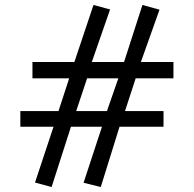

<svg xmlns="http://www.w3.org/2000/svg" viewBox="-20 -730 781 774"><path d="M331.1 -414.1 287.1 -282.2H411.1L457 -414.1ZM526.9 -414.1 483.9 -282.2H639.2V-219.2H461.9L386.2 23.9L316.9 6.8L391.1 -219.2H266.1L188 23.9L121.1 5.9L195.8 -219.2H62V-282.2H215.8L258.8 -414.1H110.8V-480H279.8L356.9 -710L423.8 -691.9L350.1 -480H480L554.2 -710L623 -690.9L547.9 -480H679.2V-414.1Z"/></svg>

Font: Charis SIL Afr
Style: Bold Italic
Weight: 700
Italic angle: -11°
Foundry: SIL International
Version: Version 5.000